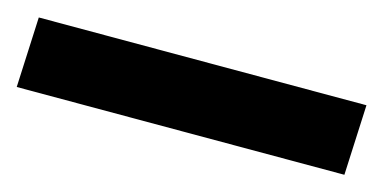

<svg xmlns="http://www.w3.org/2000/svg" viewBox="-30 -88 564 283"><g transform="rotate(15 252.5 53.5)"><path d="M4.9 0H504.9L500 107.4H0Z"/></g></svg>

Font: Lapsus Pro (theguybrush.com)
Style: Bold
Weight: 700
Designer: Jose Roses
Version: Version 1.00 February 9, 2018, initial release